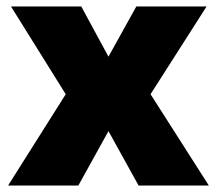

<svg xmlns="http://www.w3.org/2000/svg" viewBox="-20 -573 670 593"><path d="M183 -282 14 -553H231L315 -398L401 -553H618L445 -282L625 0H408L315 -168L222 0H5Z"/></svg>

Font: Noto Sans Khmer Black
Style: Regular
Weight: 900
Version: Version 2.003